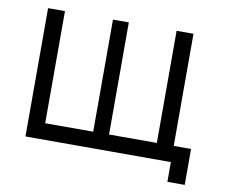

<svg xmlns="http://www.w3.org/2000/svg" viewBox="-73 -652 974 829"><g transform="rotate(10 414.0 -237.5)"><path d="M786.5 -71V86.5H710.5V0H73V-562.5H147V-71H357.5V-562.5H427V-71H636.5V-562.5H710.5V-71Z"/></g></svg>

Font: Russisch Sans
Style: Regular
Weight: 400
Designer: Michael Sharanda (font) & Cristiano Sobral (main changes)
Foundry: Michael Sharanda
Version: Version 2.00;October 25, 2020;FontCreator 13.0.0.2681 64-bit